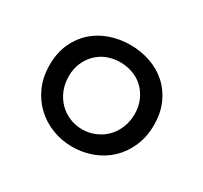

<svg xmlns="http://www.w3.org/2000/svg" viewBox="-91 -931 667 631"><g transform="rotate(30 242.0 -616.0)"><path d="M242 -423Q202 -423 166 -437Q130 -451 103 -476.5Q76 -502 60 -538Q44 -574 44 -619Q44 -665 60 -700.5Q76 -736 103 -760Q130 -784 166 -796.5Q202 -809 242 -809Q282 -809 318 -796.5Q354 -784 381 -760Q408 -736 424 -700.5Q440 -665 440 -619Q440 -574 424 -537.5Q408 -501 381 -475.5Q354 -450 318 -436.5Q282 -423 242 -423ZM242 -489Q267 -489 290 -498.5Q313 -508 330 -525Q347 -542 357 -566Q367 -590 367 -619Q367 -647 357 -670Q347 -693 330 -709.5Q313 -726 290 -734.5Q267 -743 242 -743Q216 -743 193.5 -734.5Q171 -726 154 -709.5Q137 -693 127 -670Q117 -647 117 -619Q117 -590 127 -566Q137 -542 154 -525Q171 -508 193.5 -498.5Q216 -489 242 -489Z"/></g></svg>

Font: Milonga
Style: Regular
Weight: 400
Designer: Pablo Impallari, Brenda Gallo, Rodrigo Fuenzalida
Foundry: Pablo Impallari, Brenda Gallo, Rodrigo Fuenzalida
Version: Version 1.000; ttfautohint (v0.93) -l 8 -r 50 -G 200 -x 14 -